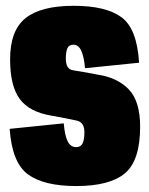

<svg xmlns="http://www.w3.org/2000/svg" viewBox="-20 -622 503 646"><path d="M236.5 4Q349 4 400.2 -38.8Q451.5 -81.5 451.5 -196Q451.5 -281 413.5 -321Q375.5 -361 308 -371Q250.5 -382 226 -385.5Q201.5 -389 201.5 -424.5Q201.5 -446.5 206.5 -459Q211.5 -471.5 227.5 -471.5Q244.5 -471.5 253.8 -450.5Q263 -429.5 266 -392.5L448 -411Q441 -526 388.5 -564.2Q336 -602.5 228 -602.5Q118 -602.5 66 -561Q14 -519.5 14 -422.5Q14 -332 46.8 -288.5Q79.5 -245 152.5 -233Q213 -222 238.5 -216.2Q264 -210.5 264 -177Q264 -152 257.8 -139.5Q251.5 -127 236.5 -127Q217.5 -127 207.8 -146.2Q198 -165.5 194.5 -207L12.5 -188.5Q20.5 -74 74.5 -35Q128.5 4 236.5 4Z"/></svg>

Font: Anybody ExtraCondensed Black
Style: Regular
Weight: 900
Width: 2
Version: Version 1.113;gftools[0.9.25]